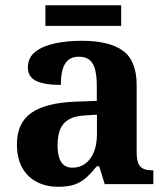

<svg xmlns="http://www.w3.org/2000/svg" viewBox="-20 -705 640 735"><path d="M201.5 10Q158.1 10 122.3 -7.8Q86.5 -25.6 65.6 -61.8Q44.8 -98 44.8 -153.1Q44.8 -234.6 100.3 -273.2Q155.9 -311.7 269 -315.8L350.6 -318.8V-374.2Q350.6 -410.7 344.8 -435.9Q339.1 -461.1 324.1 -474.5Q309 -487.9 281.5 -487.9Q256.1 -487.9 241 -475Q226 -462.2 219.5 -438.3Q213 -414.4 213 -380Q149.5 -380 118.1 -395.4Q86.8 -410.8 86.8 -446.9Q86.8 -484.1 114.8 -506.4Q142.9 -528.7 189.8 -538.8Q236.8 -548.9 292.9 -548.9Q398.2 -548.9 450.7 -510.8Q503.1 -472.6 503.1 -379.1V-123.9Q503.1 -96.4 508.9 -81.1Q514.6 -65.8 528 -59.4Q541.4 -53 563.4 -53H567V0H380.9L359.7 -68.6H350.6Q329 -41.8 309.3 -24.3Q289.6 -6.9 264.8 1.6Q240 10 201.5 10ZM256.9 -63Q285.8 -63 306.9 -78.9Q328 -94.7 339.6 -123.6Q351.1 -152.5 351.1 -191V-266.2L306.2 -263.2Q266.1 -261.2 243.2 -247.6Q220.2 -234.1 210.3 -209.6Q200.4 -185.1 200.4 -149.1Q200.4 -121 206.5 -101.6Q212.6 -82.3 225.2 -72.7Q237.9 -63 256.9 -63ZM153.8 -606.1V-684.9H443.8V-606.1Z"/></svg>

Font: Noto Serif Sinhala
Style: Regular
Weight: 400
Designer: Jelle Bosma - Monotype Design Team
Foundry: Monotype Imaging Inc.
Version: Version 2.006